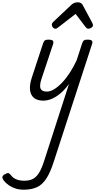

<svg xmlns="http://www.w3.org/2000/svg" viewBox="-205 -860 840 1671"><path d="M172 16Q121 16 91.5 -7.5Q62 -31 56.5 -75.5Q51 -120 71 -182L170 -483Q177 -503 186.5 -509Q196 -515 215 -515Q247 -515 255 -505.5Q263 -496 257 -476L155 -170Q144 -137 144 -112.5Q144 -88 158 -75.5Q172 -63 204 -63Q233 -63 266 -83Q299 -103 334 -139.5Q369 -176 401.5 -225.5Q434 -275 462 -335L510 -483Q517 -503 526.5 -509Q536 -515 555 -515Q586 -515 594.5 -505.5Q603 -496 596 -476L263 547Q234 638 200 691.5Q166 745 118.5 768Q71 791 1 791Q-38 791 -70.5 780.5Q-103 770 -128 752.5Q-153 735 -170 714Q-182 699 -184.5 685.5Q-187 672 -166 658Q-146 646 -135.5 646Q-125 646 -113 661Q-92 690 -61.5 701.5Q-31 713 7 713Q52 713 82.5 696.5Q113 680 135.5 643Q158 606 178 544L395 -128Q369 -93 342 -66.5Q315 -40 286.5 -21.5Q258 -3 229.5 6.5Q201 16 172 16ZM278 -610Q265 -610 255.5 -621Q246 -632 246 -644Q246 -653 250 -659Q254 -665 258 -669L416 -818Q430 -831 444 -835.5Q458 -840 474 -840Q487 -840 498.5 -833.5Q510 -827 516 -814L598 -661Q602 -654 603 -649Q604 -644 604 -639Q604 -627 589.5 -618.5Q575 -610 565 -610Q555 -610 549.5 -615Q544 -620 539 -626L453 -739L306 -625Q300 -621 293 -615.5Q286 -610 278 -610Z"/></svg>

Font: Playwrite NL
Style: Regular
Weight: 400
Designer: Veronika Burian, José Scaglione
Foundry: TypeTogether
Version: Version 1.002